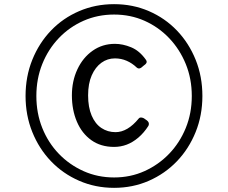

<svg xmlns="http://www.w3.org/2000/svg" viewBox="-20 -985 1097 924"><path d="M529 -81Q439 -81 361 -115Q283 -149 225.5 -209Q168 -269 135.5 -349.5Q103 -430 103 -523Q103 -617 135.5 -697.5Q168 -778 225.5 -838Q283 -898 361 -931.5Q439 -965 529 -965Q619 -965 696.5 -931.5Q774 -898 831.5 -838Q889 -778 921.5 -697.5Q954 -617 954 -523Q954 -430 921.5 -349.5Q889 -269 831.5 -209Q774 -149 696.5 -115Q619 -81 529 -81ZM529 -131Q608 -131 675.5 -161.5Q743 -192 794 -245Q845 -298 874 -369Q903 -440 903 -523Q903 -606 874 -677Q845 -748 794 -801.5Q743 -855 675.5 -885Q608 -915 529 -915Q450 -915 382 -885Q314 -855 263 -801.5Q212 -748 183.5 -677Q155 -606 155 -523Q155 -440 183.5 -369Q212 -298 263 -245Q314 -192 382 -161.5Q450 -131 529 -131ZM529 -278Q465 -278 419.5 -310.5Q374 -343 350 -399.5Q326 -456 326 -526Q326 -595 352.5 -651.5Q379 -708 426 -741Q473 -774 533 -774Q571 -774 611 -757.5Q651 -741 681 -699Q688 -690 685 -683Q682 -676 670 -668Q660 -658 652.5 -656Q645 -654 638 -660Q616 -681 589.5 -692.5Q563 -704 533 -704Q497 -704 468 -683Q439 -662 421.5 -622.5Q404 -583 404 -526Q404 -469 421 -429Q438 -389 468 -369Q498 -349 536 -349Q565 -349 593 -365.5Q621 -382 648 -415Q653 -421 663 -419Q673 -417 682 -409Q693 -402 695.5 -394.5Q698 -387 694 -379Q673 -346 646 -323Q619 -300 590 -289Q561 -278 529 -278Z"/></svg>

Font: Playwrite AR
Style: Regular
Weight: 400
Designer: Veronika Burian, José Scaglione
Foundry: TypeTogether
Version: Version 1.002